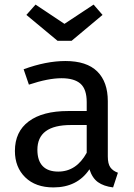

<svg xmlns="http://www.w3.org/2000/svg" viewBox="-20 -805 584 837"><path d="M494 -52 473 12Q432 7 407 -11Q382 -29 370 -67Q317 12 213 12Q135 12 90 -32Q45 -76 45 -147Q45 -231 105.5 -276Q166 -321 277 -321H358V-360Q358 -416 331 -440Q304 -464 248 -464Q190 -464 106 -436L83 -503Q181 -539 265 -539Q358 -539 404 -493.5Q450 -448 450 -364V-123Q450 -91 461 -75.5Q472 -60 494 -52ZM358 -139V-260H289Q143 -260 143 -152Q143 -105 166 -81Q189 -57 234 -57Q313 -57 358 -139ZM427 -740 292 -627H231L95 -740L135 -785L261 -701L388 -785Z"/></svg>

Font: Fira GO
Style: Regular
Weight: 400
Designer: Carrois Corporate
Foundry: Carrois Corporate GbR
Version: Version 0.300